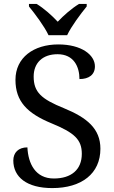

<svg xmlns="http://www.w3.org/2000/svg" viewBox="-20 -951 584 981"><path d="M228 -771H323C344 -816 392 -880 423 -918V-931H384C346 -908 305 -872 275 -840C245 -872 205 -908 167 -931H128V-918C159 -880 207 -816 228 -771ZM247 10C397 10 493 -64 493 -191C493 -294 424 -350 307 -398C191 -445 152 -480 152 -560C152 -629 197 -674 274 -674C358 -674 386 -609 386 -547C434 -547 465 -569 465 -612C465 -670 397 -724 278 -724C152 -724 59 -657 59 -543C59 -433 119 -372 243 -321C360 -273 398 -238 398 -165C398 -84 344 -39 255 -39C161 -39 124 -115 120 -198C74 -198 48 -171 48 -131C48 -47 116 10 247 10Z"/></svg>

Font: Noto Serif Thai
Style: Regular
Weight: 400
Designer: Monotype Design Team
Foundry: Monotype Imaging Inc.
Version: Version 1.901